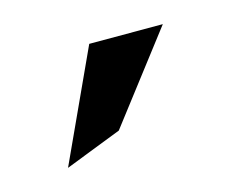

<svg xmlns="http://www.w3.org/2000/svg" viewBox="-40 -803 303 252"><g transform="rotate(-15 111.5 -677.0)"><path d="M27 -602 104 -632 196 -752H96Z"/></g></svg>

Font: Charger Sport
Style: Regular
Weight: 400
Designer: Jasper
Foundry: Cannot Into Space Fonts
Version: Version 1.1